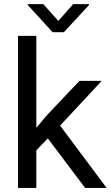

<svg xmlns="http://www.w3.org/2000/svg" viewBox="-20 -927 547 947"><path d="M215.8 -244.6 159.2 -185.5V0H68.8V-750H159.2V-296.4L207.5 -354.5L372.1 -528.3H481.9L276.4 -307.6L505.9 0H399.9ZM267.6 -823.7 340.8 -906.7H418.9V-901.9L294.9 -768.1H239.7L117.2 -901.9V-906.7H193.8Z"/></svg>

Font: Roboto
Style: Regular
Weight: 400
Designer: Google
Version: Version 2.001047; 2015